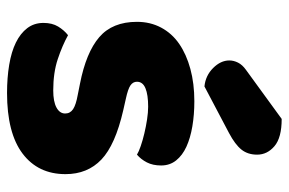

<svg xmlns="http://www.w3.org/2000/svg" viewBox="-154 -630 801 532"><g transform="rotate(90 246.0 -363.5)"><path d="M462 -145Q462 -69 405 -26Q348 17 237 17Q195 17 159 11Q123 5 97.5 -7.5Q72 -20 57.5 -39Q43 -58 43 -84Q43 -108 53 -124.5Q63 -141 77 -152Q106 -136 143.5 -123.5Q181 -111 230 -111Q261 -111 277.5 -120Q294 -129 294 -144Q294 -158 282 -166Q270 -174 242 -179L212 -185Q125 -202 82.5 -238.5Q40 -275 40 -343Q40 -380 56 -410Q72 -440 101 -460Q130 -480 170.5 -491Q211 -502 260 -502Q297 -502 329.5 -496.5Q362 -491 386 -480Q410 -469 424 -451.5Q438 -434 438 -410Q438 -387 429.5 -370.5Q421 -354 408 -343Q400 -348 384 -353.5Q368 -359 349 -363.5Q330 -368 310.5 -371Q291 -374 275 -374Q242 -374 224 -366.5Q206 -359 206 -343Q206 -332 216 -325Q226 -318 254 -312L285 -305Q381 -283 421.5 -244.5Q462 -206 462 -145ZM309 -744Q361 -744 384.5 -724Q408 -704 408 -676Q408 -650 394 -632.5Q380 -615 348 -598L219 -530Q189 -533 168 -554Q147 -575 147 -599Q147 -611 153 -623Q159 -635 173 -645Z"/></g></svg>

Font: Baloo Tamma
Style: Regular
Weight: 400
Designer: Divya Kowshik and Ek Type
Foundry: Ek Type
Version: Version 1.443;PS 1.000;hotconv 16.6.51;makeotf.lib2.5.65220;